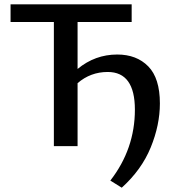

<svg xmlns="http://www.w3.org/2000/svg" viewBox="-20 -678 847 891"><path d="M524 -425Q614 -425 668 -370Q722 -315 722 -198Q722 -98 679.5 6Q637 110 545 193L492 160Q606 13 606 -169Q606 -344 480 -344Q400 -344 340 -292V0H230V-576H29V-658H591V-576H340V-358Q421 -425 524 -425Z"/></svg>

Font: EauTestText Semibold
Style: Regular
Weight: 600
Designer: Christian Thalmann (Catharsis Fonts)
Version: Version 0.001;PS 000.001;hotconv 1.0.88;makeotf.lib2.5.64775